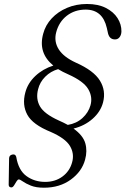

<svg xmlns="http://www.w3.org/2000/svg" viewBox="-20 -732 615 940"><path d="M195 187Q156.5 187 131.2 176.8Q106 166.5 92 156.5Q78 146.5 72 146.5Q66.5 146.5 60.8 156.2Q55 166 48.8 175.8Q42.5 185.5 36 185.5Q22.5 185.5 22.5 172L24.5 43Q25 27.5 41 24.5Q55.5 21.5 59.5 36Q70.5 102 109.8 130.2Q149 158.5 201.5 158.5Q250 158.5 285.5 132.5Q321 106.5 333 63Q345 20.5 322.5 -17.2Q300 -55 227.5 -86.5Q140 -122 113.8 -170.2Q87.5 -218.5 104 -279.5Q116 -325 152.8 -359.8Q189.5 -394.5 241 -411Q165.5 -473 191.5 -567Q202.5 -609 233 -641.8Q263.5 -674.5 308 -693.5Q352.5 -712.5 406 -712.5Q460.5 -712.5 498.2 -693.2Q536 -674 555.5 -643.2Q575 -612.5 574.5 -578Q574 -561 565.5 -550Q557 -539 543 -539Q516.5 -539 509 -568L503 -595Q482.5 -685 399.5 -685Q346 -685 307.2 -655Q268.5 -625 255 -573.5Q243.5 -529 267.2 -491Q291 -453 351 -425.5Q439 -386.5 469.2 -337.2Q499.5 -288 484.5 -230.5Q472.5 -185 433.5 -150.5Q394.5 -116 340 -102.5Q386.5 -69 397.5 -31Q408.5 7 396.5 50Q381 107.5 326.8 147.2Q272.5 187 195 187ZM267 -142.5Q292 -131.5 312 -120.5Q354.5 -127.5 383.8 -154.2Q413 -181 423 -216.5Q434.5 -257.5 411.8 -296Q389 -334.5 314 -368Q286.5 -380 264.5 -393.5Q228 -383 201.5 -356.5Q175 -330 166.5 -295Q154.5 -248.5 175.5 -211.5Q196.5 -174.5 267 -142.5Z"/></svg>

Font: Fraunces 9pt Light
Style: Italic
Weight: 300
Italic angle: -16°
Version: Version 1.000;[0bf87f6ff]